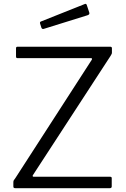

<svg xmlns="http://www.w3.org/2000/svg" viewBox="-20 -987 659 1007"><path d="M61 0Q55 0 52.5 -2Q50 -4 50 -10V-30Q50 -37 52 -41Q54 -45 60 -52L461 -673Q466 -682 457 -682H73Q68 -682 66 -684Q64 -686 64 -691V-734Q64 -742 72 -742H558Q567 -742 567 -734V-711Q567 -706 565 -703Q563 -700 560 -694L153 -69Q150 -65 151.5 -62.5Q153 -60 156 -60H557Q566 -60 566 -53V-9Q566 -5 563.5 -2.5Q561 0 556 0H61ZM435 -961 448 -922Q452 -911 439 -907L211 -836Q206 -834 202.5 -835.5Q199 -837 197 -842L191 -861Q187 -871 194 -874L425 -966Q432 -969 435 -961Z"/></svg>

Font: Libre Franklin Light
Style: Regular
Weight: 300
Designer: Pablo Impallari, Rodrigo Fuenzalida, Nhung Nguyen
Foundry: Impallari Type
Version: Version 3.000